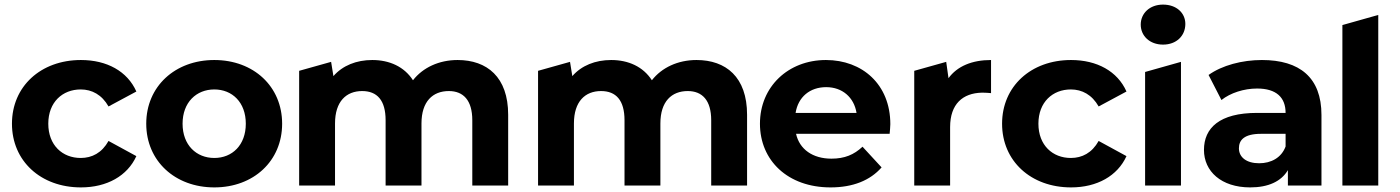

<svg xmlns="http://www.w3.org/2000/svg" viewBox="-20 -807 6087 835"><path d="M332 8C445 8 534 -42 573 -128L452 -194C423 -142 380 -120 331 -120C252 -120 190 -175 190 -269C190 -363 252 -418 331 -418C380 -418 423 -395 452 -344L573 -409C534 -497 445 -546 332 -546C157 -546 32 -431 32 -269C32 -107 157 8 332 8Z M912 8C1083 8 1207 -107 1207 -269C1207 -431 1083 -546 912 -546C741 -546 616 -431 616 -269C616 -107 741 8 912 8ZM912 -120C834 -120 774 -176 774 -269C774 -362 834 -418 912 -418C990 -418 1049 -362 1049 -269C1049 -176 990 -120 912 -120Z M1970 -546C1889 -546 1819 -513 1776 -458C1738 -517 1674 -546 1599 -546C1530 -546 1470 -522 1430 -476L1420 -538L1281 -499V0H1437V-270C1437 -366 1486 -411 1555 -411C1620 -411 1657 -371 1657 -284V0H1813V-270C1813 -366 1862 -411 1932 -411C1995 -411 2034 -371 2034 -284V0H2190V-308C2190 -472 2098 -546 1970 -546Z M3009 -546C2928 -546 2858 -513 2815 -458C2777 -517 2713 -546 2638 -546C2569 -546 2509 -522 2469 -476L2459 -538L2320 -499V0H2476V-270C2476 -366 2525 -411 2594 -411C2659 -411 2696 -371 2696 -284V0H2852V-270C2852 -366 2901 -411 2971 -411C3034 -411 3073 -371 3073 -284V0H3229V-308C3229 -472 3137 -546 3009 -546Z M3852 -267C3852 -440 3730 -546 3572 -546C3408 -546 3285 -430 3285 -269C3285 -109 3406 8 3592 8C3689 8 3764 -22 3814 -79L3731 -169C3694 -134 3653 -117 3596 -117C3514 -117 3457 -158 3442 -225H3849C3850 -238 3852 -255 3852 -267ZM3573 -428C3643 -428 3694 -384 3705 -316H3440C3451 -385 3502 -428 3573 -428Z M4095 -538 3956 -499V0H4112V-254C4112 -355 4167 -402 4250 -404H4255C4267 -404 4277 -403 4290 -402V-546C4207 -546 4143 -519 4105 -467Z M4638 8C4751 8 4840 -42 4879 -128L4758 -194C4729 -142 4686 -120 4637 -120C4558 -120 4496 -175 4496 -269C4496 -363 4558 -418 4637 -418C4686 -418 4729 -395 4758 -344L4879 -409C4840 -497 4751 -546 4638 -546C4463 -546 4338 -431 4338 -269C4338 -107 4463 8 4638 8Z M5038 -613C5096 -613 5135 -651 5135 -703C5135 -751 5096 -787 5038 -787C4980 -787 4941 -749 4941 -700C4941 -651 4980 -613 5038 -613ZM4960 0H5116V-538L4960 -494Z M5468 -546C5382 -546 5295 -523 5236 -481L5292 -372C5331 -403 5390 -422 5447 -422C5531 -422 5571 -383 5571 -316H5447C5283 -316 5216 -250 5216 -155C5216 -62 5291 8 5417 8C5496 8 5552 -18 5581 -67V0H5727V-307C5727 -470 5632 -546 5468 -546ZM5456 -97C5401 -97 5368 -123 5368 -162C5368 -198 5391 -225 5464 -225H5571V-170C5553 -121 5508 -97 5456 -97Z M5818 0H5974V-742L5818 -698Z"/></svg>

Font: Talent SemiBold
Style: Bold
Weight: 700
Designer: Mike Powis
Version: Version 1.001;hotconv 1.0.109;makeotfexe 2.5.65596